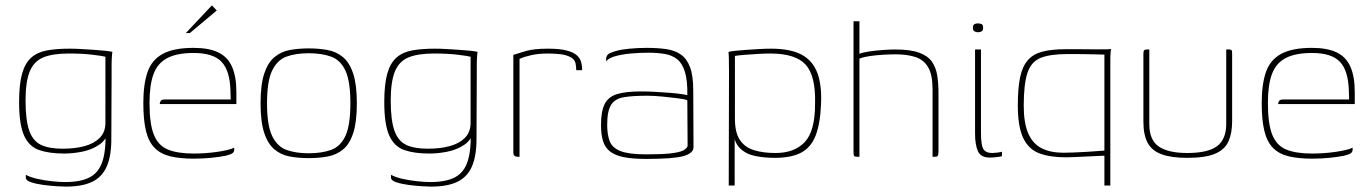

<svg xmlns="http://www.w3.org/2000/svg" viewBox="-20 -583 5097 714"><path d="M224 111Q214 111 190 109.5Q166 108 140 104.5Q114 101 95 94.5Q76 88 76 78Q76 76 76 72.5Q76 69 76 67Q92 76 118.5 82Q145 88 173.5 91Q202 94 222 94Q281 94 314.5 76Q348 58 361.5 15.5Q375 -27 372 -98L386 -99Q376 -63 348.5 -44.5Q321 -26 286 -19Q251 -12 219 -12Q163 -12 125.5 -25Q88 -38 69.5 -79Q51 -120 51 -203Q51 -269 62 -308.5Q73 -348 96 -368.5Q119 -389 154.5 -395.5Q190 -402 239 -402Q260 -402 284.5 -400.5Q309 -399 332.5 -397.5Q356 -396 373.5 -394Q391 -392 398 -390Q397 -386 396 -371Q395 -356 395 -337Q395 -318 395 -302L394 -66Q394 -3 377 36Q360 75 323 93Q286 111 224 111ZM213 -30Q259 -30 294 -39.5Q329 -49 350 -69.5Q371 -90 372 -123V-372Q361 -375 324 -379.5Q287 -384 236 -384Q176 -384 141 -369.5Q106 -355 90.5 -317Q75 -279 75 -209Q75 -137 88.5 -98Q102 -59 132 -44.5Q162 -30 213 -30Z M701 7Q650 7 614 -1.5Q578 -10 555.5 -32.5Q533 -55 523 -95.5Q513 -136 513 -200Q513 -269 528.5 -314.5Q544 -360 585 -382.5Q626 -405 700 -405Q757 -405 792 -388Q827 -371 843 -334.5Q859 -298 859 -241V-196H574Q574 -203 578 -208Q582 -213 592 -213H838L837 -246Q835 -320 804 -353Q773 -386 700 -386Q638 -386 602 -367Q566 -348 551 -307.5Q536 -267 536 -200Q536 -123 552 -82.5Q568 -42 604 -27Q640 -12 701 -12Q721 -12 743 -13.5Q765 -15 786 -18Q807 -21 824.5 -25Q842 -29 851 -34V-26Q851 -19 845.5 -14Q840 -9 820 -4Q795 1 764 4Q733 7 701 7ZM671 -460 768 -563 786 -544 686 -460Z M1128 5Q1090 5 1057.5 -1Q1025 -7 1000.5 -27.5Q976 -48 962.5 -89Q949 -130 949 -199Q949 -268 962.5 -309Q976 -350 1000.5 -370.5Q1025 -391 1057.5 -397Q1090 -403 1128 -403Q1166 -403 1198.5 -397Q1231 -391 1255.5 -370.5Q1280 -350 1293.5 -309Q1307 -268 1307 -199Q1307 -129 1293.5 -88Q1280 -47 1255.5 -27Q1231 -7 1198.5 -1Q1166 5 1128 5ZM1128 -13Q1176 -13 1211 -25.5Q1246 -38 1264.5 -77.5Q1283 -117 1283 -199Q1283 -281 1264.5 -320.5Q1246 -360 1211 -372.5Q1176 -385 1128 -385Q1080 -385 1045.5 -372.5Q1011 -360 992 -320.5Q973 -281 973 -199Q973 -117 992 -77.5Q1011 -38 1045.5 -25.5Q1080 -13 1128 -13Z M1582 111Q1572 111 1548 109.5Q1524 108 1498 104.5Q1472 101 1453 94.5Q1434 88 1434 78Q1434 76 1434 72.5Q1434 69 1434 67Q1450 76 1476.5 82Q1503 88 1531.5 91Q1560 94 1580 94Q1639 94 1672.5 76Q1706 58 1719.5 15.5Q1733 -27 1730 -98L1744 -99Q1734 -63 1706.5 -44.5Q1679 -26 1644 -19Q1609 -12 1577 -12Q1521 -12 1483.5 -25Q1446 -38 1427.5 -79Q1409 -120 1409 -203Q1409 -269 1420 -308.5Q1431 -348 1454 -368.5Q1477 -389 1512.5 -395.5Q1548 -402 1597 -402Q1618 -402 1642.5 -400.5Q1667 -399 1690.5 -397.5Q1714 -396 1731.5 -394Q1749 -392 1756 -390Q1755 -386 1754 -371Q1753 -356 1753 -337Q1753 -318 1753 -302L1752 -66Q1752 -3 1735 36Q1718 75 1681 93Q1644 111 1582 111ZM1571 -30Q1617 -30 1652 -39.5Q1687 -49 1708 -69.5Q1729 -90 1730 -123V-372Q1719 -375 1682 -379.5Q1645 -384 1594 -384Q1534 -384 1499 -369.5Q1464 -355 1448.5 -317Q1433 -279 1433 -209Q1433 -137 1446.5 -98Q1460 -59 1490 -44.5Q1520 -30 1571 -30Z M1912 0H1906Q1898 0 1893.5 -3.5Q1889 -7 1889 -16V-379Q1907 -385 1936.5 -393.5Q1966 -402 2018 -402Q2062 -402 2088 -395Q2114 -388 2126 -376.5Q2138 -365 2141.5 -351Q2145 -337 2145 -322H2123L2122 -336Q2121 -359 2104 -369Q2087 -379 2063.5 -381.5Q2040 -384 2018 -384Q1983 -384 1956 -378Q1929 -372 1912 -364Z M2383 8Q2331 8 2298 1Q2265 -6 2247 -21Q2229 -36 2222 -60Q2215 -84 2215 -118Q2215 -169 2228.5 -196Q2242 -223 2274.5 -233Q2307 -243 2363 -243Q2388 -243 2415.5 -241.5Q2443 -240 2468.5 -238Q2494 -236 2512 -233.5Q2530 -231 2536 -229Q2537 -284 2527 -316Q2517 -348 2498 -363Q2479 -378 2451.5 -382.5Q2424 -387 2391 -387Q2358 -387 2325.5 -384Q2293 -381 2268 -374Q2243 -367 2234 -355V-362Q2234 -379 2247.5 -385Q2261 -391 2273 -394Q2290 -399 2321.5 -402Q2353 -405 2384 -405Q2425 -405 2457 -400.5Q2489 -396 2511.5 -380.5Q2534 -365 2546 -333.5Q2558 -302 2558 -247L2559 -36Q2559 -13 2521.5 -2.5Q2484 8 2383 8ZM2383 -9Q2441 -9 2473 -12.5Q2505 -16 2519.5 -23Q2534 -30 2537 -40L2536 -210Q2528 -214 2501 -217.5Q2474 -221 2442.5 -224Q2411 -227 2387 -227Q2333 -227 2300 -221.5Q2267 -216 2252.5 -193Q2238 -170 2238 -119Q2238 -82 2247.5 -57.5Q2257 -33 2288 -21Q2319 -9 2383 -9Z M2690 107 2691 -311Q2691 -340 2690.5 -362Q2690 -384 2689 -390Q2696 -392 2713.5 -394Q2731 -396 2754 -397.5Q2777 -399 2801.5 -400.5Q2826 -402 2847 -402Q2920 -402 2961.5 -379.5Q3003 -357 3020 -310.5Q3037 -264 3033 -192Q3030 -122 3013 -78.5Q2996 -35 2959.5 -15.5Q2923 4 2861 4Q2822 4 2788 -3Q2754 -10 2732 -31.5Q2710 -53 2706 -96L2712 -108V107ZM2864 -14Q2934 -14 2972.5 -54.5Q3011 -95 3011 -196Q3014 -300 2976.5 -342Q2939 -384 2844 -384Q2827 -384 2799.5 -382.5Q2772 -381 2747.5 -379Q2723 -377 2713 -375V-141Q2713 -90 2731.5 -62.5Q2750 -35 2784 -24.5Q2818 -14 2864 -14Z M3168 0Q3158 0 3156 -3.5Q3154 -7 3154 -22V-504H3176V-383Q3188 -388 3211.5 -391.5Q3235 -395 3261.5 -397Q3288 -399 3310 -399Q3366 -399 3398.5 -387Q3431 -375 3446 -353Q3461 -331 3465.5 -301.5Q3470 -272 3470 -236V-25Q3470 -14 3469 -8.5Q3468 -3 3465 -1.5Q3462 0 3455 0H3448V-250Q3448 -305 3431.5 -333Q3415 -361 3384 -371Q3353 -381 3310 -381Q3292 -381 3265.5 -379.5Q3239 -378 3214.5 -374.5Q3190 -371 3176 -365V0Z M3661 3Q3627 3 3616.5 -21Q3606 -45 3606 -86V-399H3628V-89Q3628 -43 3637 -28.5Q3646 -14 3670 -14Q3675 -14 3688.5 -15.5Q3702 -17 3706 -19V-2Q3703 -1 3696 0Q3689 1 3680 2Q3671 3 3661 3ZM3617 -463Q3611 -463 3604.5 -466Q3598 -469 3598 -479Q3598 -490 3603.5 -493Q3609 -496 3616 -496Q3624 -496 3630 -493.5Q3636 -491 3636 -479Q3636 -469 3629.5 -466Q3623 -463 3617 -463Z M4087 107V-4Q4081 -4 4063 -3Q4045 -2 4022 -1Q3999 0 3977.5 1Q3956 2 3944 2Q3884 2 3844.5 -13Q3805 -28 3785 -70Q3765 -112 3765 -191Q3765 -255 3773.5 -295.5Q3782 -336 3802 -359Q3822 -382 3856.5 -391Q3891 -400 3943 -400Q3969 -400 3997 -400Q4025 -400 4050.5 -399.5Q4076 -399 4093 -399.5Q4110 -400 4112 -401Q4111 -398 4110 -387.5Q4109 -377 4109 -356V107ZM3935 -15Q3950 -15 3974.5 -16Q3999 -17 4024 -18.5Q4049 -20 4066.5 -21.5Q4084 -23 4087 -23V-380Q4076 -380 4046 -381Q4016 -382 3950 -382Q3886 -382 3850.5 -368Q3815 -354 3801 -312.5Q3787 -271 3787 -190Q3787 -125 3804 -86.5Q3821 -48 3854 -31.5Q3887 -15 3935 -15Z M4254 -399V-121Q4254 -62 4289.5 -38Q4325 -14 4395 -14Q4472 -14 4506 -39.5Q4540 -65 4540 -122V-399Q4541 -399 4542.5 -399Q4544 -399 4545 -399Q4546 -399 4547.5 -399Q4549 -399 4550 -399Q4556 -399 4558.5 -397.5Q4561 -396 4561.5 -392.5Q4562 -389 4562 -382V-132Q4562 -88 4548.5 -57.5Q4535 -27 4499 -11.5Q4463 4 4395 4Q4335 4 4299 -9.5Q4263 -23 4247.5 -52.5Q4232 -82 4232 -131V-382Q4232 -392 4234.5 -395.5Q4237 -399 4244 -399Q4247 -399 4249 -399Q4251 -399 4254 -399Z M4860 7Q4809 7 4773 -1.5Q4737 -10 4714.5 -32.5Q4692 -55 4682 -95.5Q4672 -136 4672 -200Q4672 -269 4687.5 -314.5Q4703 -360 4744 -382.5Q4785 -405 4859 -405Q4916 -405 4951 -388Q4986 -371 5002 -334.5Q5018 -298 5018 -241V-196H4733Q4733 -203 4737 -208Q4741 -213 4751 -213H4997L4996 -246Q4994 -320 4963 -353Q4932 -386 4859 -386Q4797 -386 4761 -367Q4725 -348 4710 -307.5Q4695 -267 4695 -200Q4695 -123 4711 -82.5Q4727 -42 4763 -27Q4799 -12 4860 -12Q4880 -12 4902 -13.5Q4924 -15 4945 -18Q4966 -21 4983.5 -25Q5001 -29 5010 -34V-26Q5010 -19 5004.5 -14Q4999 -9 4979 -4Q4954 1 4923 4Q4892 7 4860 7Z"/></svg>

Font: Genos Thin Thin
Style: Regular
Weight: 250
Version: Version 1.010